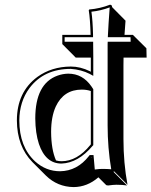

<svg xmlns="http://www.w3.org/2000/svg" viewBox="-20 -718 635 805"><path d="M537.1 -571.8 593.8 -515.6 594.7 -476.6H498Q497.6 -460.4 497.6 -443.4V-135.3Q497.6 -34.7 514.6 56.6L458 0L456.1 2.9L512.7 59.6Q493.2 56.6 468.3 56.6Q456.1 56.6 433.6 59.6Q427.2 59.1 425.3 58.1L392.6 25.4Q346.2 65.9 288.6 66.4Q220.7 65.4 172.4 18.1L115.7 -38.6Q51.3 -104.5 50.8 -212.9Q50.8 -332 136.7 -395.5Q196.3 -438.5 276.9 -439Q316.9 -439 356.9 -419.4Q359.9 -418 360.8 -417V-476.6H297.4L241.2 -533.2V-571.8H359.9Q357.9 -640.1 352.1 -674.8L354 -678.2Q399.9 -682.1 440.9 -698.2Q445.3 -697.8 447.8 -695.8Q449.7 -692.4 450.2 -688L506.3 -631.3Q503.4 -593.3 502 -571.8ZM363.3 -55.7 362.8 -58.1H360.8ZM214.8 -45.4Q226.6 -42 237.8 -42Q303.2 -42 358.4 -109.9Q360.4 -111.8 360.8 -112.8V-336.4Q343.8 -342.3 322.8 -342.3Q247.1 -342.3 213.9 -271.5Q194.3 -228.5 194.3 -164.6Q194.8 -90.8 214.8 -45.4ZM371.1 -109.4 368.7 -106.9Q307.6 -34.7 237.8 -32.2Q170.9 -32.2 143.1 -114.7Q128.4 -159.7 127.9 -221.2Q127.9 -367.2 221.2 -400.9Q242.7 -408.7 266.1 -409.2Q326.7 -409.2 363.8 -355Q367.2 -350.1 369.6 -346.2L371.1 -343.8ZM527.3 -562H432.1L432.6 -572.3Q434.6 -615.7 439.9 -687Q402.3 -672.9 363.3 -668.9Q368.7 -632.3 370.1 -572.3V-562H251V-543H370.6V-533.2Q371.1 -508.3 371.1 -481.9V-399.9L356 -408.2Q319.8 -426.3 276.9 -429.2Q164.1 -429.2 103.5 -348.6Q61.5 -292 61 -212.9Q61 -102.5 127.4 -41Q172.9 0 231.9 0Q303.7 -1 353 -64L356 -67.9H372.1L377.4 -7.3Q399.9 -10.3 411.6 -9.8Q429.2 -9.8 446.3 -8.3Q431.2 -99.1 431.2 -191.9V-500Q431.2 -516.6 431.2 -533.2L431.6 -543H527.8Z"/></svg>

Font: Linux Biolinum Shadow O
Style: Regular
Weight: 400
Designer: Philipp H. Poll
Foundry: Philipp H. Poll
Version: Version 1.0.4